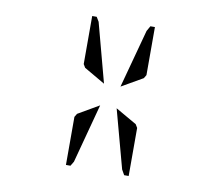

<svg xmlns="http://www.w3.org/2000/svg" viewBox="-74 -919 965 838"><g transform="rotate(10 408.0 -500.0)"><path d="M547 -383V-170H527L514 -193L444 -452L538 -398ZM371 -548 278 -602 269 -617V-830H289L301 -810ZM371 -452 301 -190 289 -170H269V-383L278 -398ZM444 -548 514 -807 527 -830H547V-617L538 -602Z"/></g></svg>

Font: DSEG14 Modern Mini
Style: Bold
Weight: 700
Designer: Keshikan(Twitter:@keshinomi_88pro)
Version: Version 0.46